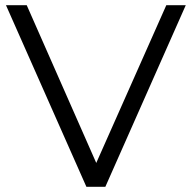

<svg xmlns="http://www.w3.org/2000/svg" viewBox="-20 -720 738 740"><path d="M621 -700 351 -92 83 -700H3L313 0H386L696 -700Z"/></svg>

Font: Talent
Style: Regular
Weight: 400
Designer: Mike Powis
Version: Version 1.001;hotconv 1.0.109;makeotfexe 2.5.65596